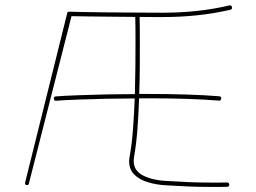

<svg xmlns="http://www.w3.org/2000/svg" viewBox="-20 -700 977 734"><path d="M186 -322.8Q185.1 -330.6 193.8 -331.5Q226.6 -334 278.3 -335.9Q330.1 -337.9 387.9 -339.1Q445.8 -340.3 495.6 -340.3Q497.1 -393.1 497.6 -445.8Q498 -498.5 498 -546.4Q498 -570.3 497.8 -593Q497.6 -615.7 497.1 -635.3Q452.6 -635.7 403.3 -636.2Q354 -636.7 313.2 -637.2Q272.5 -637.7 253.4 -638.2L90.3 2Q88.4 9.8 80.6 7.3Q74.2 5.9 76.2 -2.9L236.3 -647Q236.3 -656.2 245.6 -655.3Q256.3 -654.8 292.5 -654.1Q328.6 -653.3 376.7 -652.8Q424.8 -652.3 472.7 -652.1Q520.5 -651.9 556.4 -651.6Q592.3 -651.4 602.5 -651.4Q669.4 -651.4 732.9 -658.2Q796.4 -665 856.4 -679.2Q864.7 -681.2 866.7 -672.9Q868.7 -664.6 860.4 -662.6Q798.8 -648.4 734.4 -641.6Q669.9 -634.8 602.5 -634.8Q594.2 -634.8 570.3 -634.8Q546.4 -634.8 513.7 -635.3Q514.2 -615.7 514.4 -593Q514.6 -570.3 514.6 -546.4Q514.6 -499 514.4 -446.3Q514.2 -393.6 512.2 -340.8Q533.2 -340.8 551.3 -340.8Q624.5 -340.8 694.1 -338.6Q763.7 -336.4 817.9 -332Q826.7 -331.1 825.7 -323.2Q824.7 -314.5 816.4 -315.4Q763.2 -319.8 693.8 -322Q624.5 -324.2 551.3 -324.2Q533.2 -324.2 511.7 -324.2Q509.8 -263.2 505.4 -206.3Q501 -149.4 493.2 -104.5Q491.2 -94.7 491.2 -84.5Q491.2 -47.4 526.6 -29.3Q562 -11.2 613.8 -8.3Q660.2 -5.4 700.2 -3.7Q740.2 -2 787.1 -2Q802.7 -2 817.6 -2Q832.5 -2 847.7 -2.4Q856.4 -2.4 856.4 5.9Q856.4 14.2 848.1 14.2Q833 14.6 817.9 14.6Q802.7 14.6 787.1 14.6Q740.2 14.6 699.7 12.9Q659.2 11.2 612.8 8.3Q578.6 6.3 546.6 -2.9Q514.6 -12.2 494.1 -32Q473.6 -51.8 473.6 -84.5Q473.6 -89.8 474.6 -95.9Q475.6 -102.1 476.6 -107.4Q484.4 -151.4 488.5 -207.3Q492.7 -263.2 495.1 -323.7Q445.3 -323.7 387.7 -322.5Q330.1 -321.3 278.6 -319.3Q227.1 -317.4 194.8 -314.9Q187 -314 186 -322.8Z"/></svg>

Font: Mikhak-DS2-FD Thin
Style: Regular
Weight: 100
Designer: Amin Abedi
Version: Version 3.2